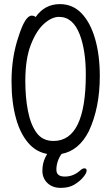

<svg xmlns="http://www.w3.org/2000/svg" viewBox="-20 -733 540 933"><path d="M240 -48Q397 -48 397 -371Q397 -487 368 -564Q335 -651 267 -651Q232 -651 194.5 -618Q157 -585 130 -516Q103 -447 103 -339Q103 -259 116 -193Q129 -127 158 -87.5Q187 -48 240 -48ZM209 15Q161 6 127 -28Q81 -75 58.5 -155Q36 -235 36 -337Q36 -456 70 -555Q102 -657 134 -657Q147 -657 153 -650Q197 -713 271 -713Q334 -713 377 -667.5Q420 -622 442.5 -543Q465 -464 465 -363Q465 -210 412 -96Q364 -1 279 15Q254 51 254 92Q254 125 295 125Q336 125 369 96Q380 85 390.5 85Q401 85 401 96.5Q401 108 384.5 128Q368 148 341.5 164Q315 180 275 180Q235 180 210.5 156.5Q186 133 186 97Q186 61 200 32Q204 23 209 15Z"/></svg>

Font: Moon Stars Kai HW
Style: Regular
Weight: 400
Designer: GuiWonder
Version: Version 1.101